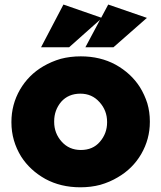

<svg xmlns="http://www.w3.org/2000/svg" viewBox="-20 -796 696 829"><path d="M327.1 12.7Q373 12.7 413.1 2Q454.1 -9.8 488.3 -30.3Q552.7 -67.4 589.8 -130.9Q627 -195.3 627 -269.5Q627 -270.5 627 -272.5Q627 -312.5 616.2 -349.6Q604.5 -386.7 584 -419.9Q545.9 -479.5 479.5 -516.6Q413.1 -552.7 329.1 -552.7Q283.2 -552.7 242.2 -542Q202.1 -530.3 167 -509.8Q103.5 -472.7 66.4 -409.2Q29.3 -344.7 29.3 -269.5Q29.3 -269.5 29.3 -267.6Q29.3 -227.5 40 -190.4Q50.8 -153.3 71.3 -120.1Q109.4 -60.5 175.8 -23.4Q242.2 12.7 327.1 12.7ZM157.2 -591.8Q187.5 -591.8 278.3 -591.8Q311.5 -622.1 412.1 -710.9Q396.5 -681.6 348.6 -591.8Q378.9 -591.8 469.7 -591.8Q505.9 -624 614.3 -718.8Q572.3 -733.4 447.3 -776.4Q439.5 -761.7 417 -719.7Q376 -734.4 253.9 -776.4Q229.5 -730.5 157.2 -591.8ZM329.1 -148.4Q278.3 -148.4 246.1 -184.6Q213.9 -220.7 213.9 -269.5Q213.9 -270.5 213.9 -272.5Q213.9 -320.3 244.1 -356.4Q275.4 -391.6 327.1 -391.6Q377 -391.6 409.2 -355.5Q442.4 -319.3 442.4 -269.5Q442.4 -269.5 442.4 -267.6Q442.4 -219.7 411.1 -183.6Q380.9 -148.4 329.1 -148.4Z"/></svg>

Font: Big-Shock
Style: Black
Weight: 400